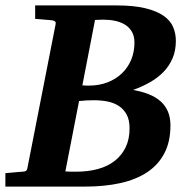

<svg xmlns="http://www.w3.org/2000/svg" viewBox="-35 -691 704 711"><path d="M616.2 -540Q616.2 -503.4 604 -475.1Q591.8 -446.8 570.6 -424.8Q549.3 -402.8 520.5 -386.5Q491.7 -370.1 458 -357.9Q490.7 -352.1 516.4 -341.8Q542 -331.5 559.8 -315.7Q577.6 -299.8 586.9 -277.8Q596.2 -255.9 596.2 -226.1Q596.2 -166.5 573.7 -123.5Q551.3 -80.6 510 -53.2Q468.8 -25.9 410.4 -12.9Q352.1 0 279.8 0H-15.1V-49.8Q-2.9 -50.8 8.3 -51.8Q19.5 -52.7 28.3 -53.7Q38.6 -54.7 47.9 -55.2Q56.2 -55.2 60.8 -57.9Q65.4 -60.5 66.9 -70.8L170.9 -601.1Q172.4 -609.4 168.2 -612.3Q164.1 -615.2 154.8 -616.2Q146 -616.7 136.2 -617.7Q127.9 -618.7 117.2 -619.4Q106.4 -620.1 95.2 -621.1V-670.9H397Q460.4 -670.9 502.7 -660.6Q544.9 -650.4 570.3 -632.8Q595.7 -615.2 606 -591.3Q616.2 -567.4 616.2 -540ZM444.8 -215.8Q444.8 -246.6 434.1 -266.6Q423.3 -286.6 405 -298.6Q386.7 -310.5 363 -315.2Q339.4 -319.8 313 -319.8Q286.1 -319.8 257.8 -316.9L207 -56.2Q217.8 -55.2 228.5 -55.2H247.1Q291.5 -55.2 327.9 -65.2Q364.3 -75.2 390.1 -95.5Q416 -115.7 430.4 -145.8Q444.8 -175.8 444.8 -215.8ZM462.9 -533.2Q462.9 -557.1 453.4 -573.5Q443.8 -589.8 428 -599.6Q412.1 -609.4 391.4 -613.8Q370.6 -618.2 348.1 -618.2Q339.8 -618.2 331.8 -617.7Q323.7 -617.2 316.9 -617.2L270 -375Q278.3 -374 285.2 -374H294.9Q332 -374 363 -386Q394 -397.9 416.3 -419.2Q438.5 -440.4 450.7 -469.5Q462.9 -498.5 462.9 -533.2Z"/></svg>

Font: Charis SIL Afr
Style: Bold Italic
Weight: 700
Italic angle: -11°
Foundry: SIL International
Version: Version 5.000